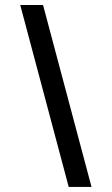

<svg xmlns="http://www.w3.org/2000/svg" viewBox="-20 -740 442 760"><path d="M60.1 -720.2H150.4L342.3 0H252Z"/></svg>

Font: Vela Sans Med
Style: Regular
Weight: 500
Designer: Principal design: Mikhail Sharanda - project Manrope.
Design modification: Ravid Balaliev
Foundry: Mikhail Sharanda
Version: Version 1.001